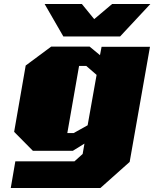

<svg xmlns="http://www.w3.org/2000/svg" viewBox="-20 -757 775 964"><path d="M298 -574 204 -737H391L453 -661L543 -737H735L583 -574ZM34 187 57 53H354L395 16L404 -36L346 0H145L51 -95L109 -428L237 -523H430L482 -480L490 -522H733L631 56L484 187ZM318 -89H350L420 -128L465 -381L413 -426H377Z"/></svg>

Font: Tomorrow ExtraBold
Style: Italic
Weight: 800
Italic angle: -10°
Designer: Tony de Marco, Monica Rizzolli
Foundry: Just in Type
Version: Version 2.002